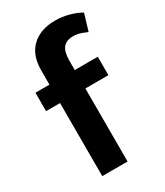

<svg xmlns="http://www.w3.org/2000/svg" viewBox="-180 -791 747 867"><g transform="rotate(-30 193.5 -357.5)"><path d="M255 -715Q291 -715 326 -705.5Q361 -696 387 -681L361 -594Q344 -602 327 -607.5Q310 -613 290 -613Q255 -613 238 -592.5Q221 -572 221 -523V-477H341V-381H221V0H89V-381H16V-477H89V-551Q89 -631 134 -673Q179 -715 255 -715Z"/></g></svg>

Font: Mukta Malar
Style: Bold
Weight: 700
Designer: Aadarsh Rajan, Girish Dalvi, Yashodeep Gholap
Foundry: Ek Type
Version: Version 2.538;PS 1.000;hotconv 16.6.51;makeotf.lib2.5.65220;